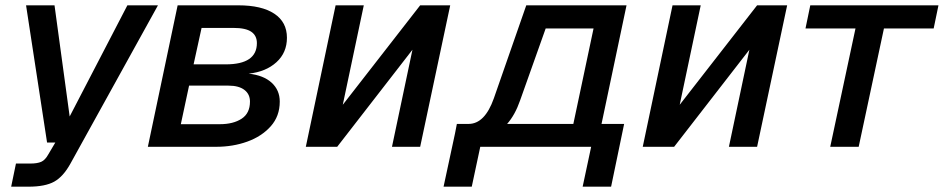

<svg xmlns="http://www.w3.org/2000/svg" viewBox="-20 -552 3549 722"><path d="M22 150 40 63H94Q120 63 135 56.5Q150 50 162 28L188 -16H157L78 -532H185L242 -114L459 -532H574L245 63Q218 112 184 131Q150 150 87 150Z M536 0 648 -532H876Q964 -532 1011.5 -500.5Q1059 -469 1059 -410Q1059 -354 1019.5 -318Q980 -282 915 -275Q971 -269 1001.5 -241Q1032 -213 1032 -170Q1032 -115 998 -77Q964 -39 910 -19.5Q856 0 793 0ZM708 -310H829Q946 -310 946 -390Q946 -418 925 -432.5Q904 -447 858 -447H738ZM660 -85H807Q857 -85 888.5 -105.5Q920 -126 920 -170Q920 -198 899 -214Q878 -230 839 -230H691Z M1130 0 1242 -532H1348L1269 -158L1560 -532H1673L1560 0H1454L1531 -365L1248 0Z M1648 150 1691 -50 1698 -86H1742Q1803 -86 1837 -182L1959 -532H2336L2242 -86H2327L2278 150H2171L2203 0H1786L1754 150ZM1936 -175Q1917 -120 1887 -86H2136L2212 -445H2032Z M2397 0 2509 -532H2615L2536 -158L2827 -532H2940L2827 0H2721L2798 -365L2515 0Z M3102 0 3197 -445H3009L3027 -532H3509L3491 -445H3304L3209 0Z"/></svg>

Font: Geist Medium
Style: Italic
Weight: 500
Italic angle: -12°
Designer: Basement.studio, Andrés Briganti, Mateo Zaragoza
Foundry: Basement.studio, Vercel, Andrés Briganti, Guido Ferreyra, Mateo Zaragoza
Version: Version 1.500; ttfautohint (v1.8.4.7-5d5b)